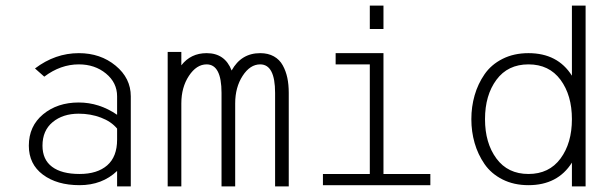

<svg xmlns="http://www.w3.org/2000/svg" viewBox="-20 -666 2161 686"><path d="M447.3 -321.8V0H398.4V-55.2Q345.2 -4.4 264.2 -4.4Q183.6 -4.4 133.3 -42Q83 -79.6 83 -145.5Q83 -215.3 134 -257.6Q185.1 -299.8 261.2 -299.8Q334.5 -299.8 398.4 -255.9V-321.8Q398.4 -370.6 358.6 -403.3Q318.8 -436 261.7 -436Q196.3 -436 138.2 -392.1L105 -421.4Q177.2 -476.1 261.7 -476.1Q338.9 -476.1 393.1 -431.4Q447.3 -386.7 447.3 -321.8ZM264.2 -44.4Q327.6 -44.4 363 -75.2Q398.4 -106 398.4 -167V-206.5Q377.4 -231.9 340.6 -245.8Q303.7 -259.8 261.2 -259.8Q204.6 -259.8 168.2 -229.7Q131.8 -199.7 131.8 -145.5Q131.8 -95.7 166 -70.1Q200.2 -44.4 264.2 -44.4Z M579.1 -480.5H627.9V-432.6Q661.6 -476.1 718.3 -476.1Q783.7 -476.1 807.6 -414.1Q841.8 -476.1 909.7 -476.1Q938 -476.1 958.5 -464.6Q979 -453.1 990.2 -432.6Q1001.5 -412.1 1006.6 -387.9Q1011.7 -363.8 1011.7 -334V0H962.9V-334Q962.9 -436 909.7 -436Q873.5 -436 846.9 -395Q820.3 -354 820.3 -296.4V0H771.5V-334Q771.5 -436 718.3 -436Q682.1 -436 655 -395Q627.9 -354 627.9 -296.4V0H579.1Z M1350.1 -646V-562.5H1301.3V-646ZM1133.8 -4.4V-44.4H1301.3V-436H1179.2V-476.1H1350.1V-44.4H1517.6V-4.4Z M2072.3 0H2023.4V-85Q1972.7 -4.4 1868.2 -4.4Q1815.9 -4.4 1775.4 -24.9Q1734.9 -45.4 1711.2 -79.8Q1687.5 -114.3 1675.8 -155Q1664.1 -195.8 1664.1 -240.2Q1664.1 -284.7 1675.8 -325.4Q1687.5 -366.2 1711.2 -400.6Q1734.9 -435.1 1775.4 -455.6Q1815.9 -476.1 1868.2 -476.1Q1972.7 -476.1 2023.4 -395.5V-646H2072.3ZM1982.7 -99.6Q2023.4 -154.8 2023.4 -240.2Q2023.4 -325.7 1982.7 -380.9Q1941.9 -436 1868.2 -436Q1794.4 -436 1753.7 -380.9Q1712.9 -325.7 1712.9 -240.2Q1712.9 -154.8 1753.7 -99.6Q1794.4 -44.4 1868.2 -44.4Q1941.9 -44.4 1982.7 -99.6Z"/></svg>

Font: AzarMehrMonospaced
Style: SansRegular
Weight: 1
Designer: Amin Abedi
Version: Version 1.00